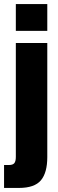

<svg xmlns="http://www.w3.org/2000/svg" viewBox="-45 -749 286 946"><path d="M33 -597V-729H188V-597ZM-25 177V64H-1Q18 64 25.5 55Q33 46 33 24V-537H188V25Q188 102 156.5 139.5Q125 177 48 177Z"/></svg>

Font: Mona Sans Condensed ExtraBold
Style: Regular
Weight: 800
Width: 3
Designer: Deni Anggara
Foundry: GitHub
Version: Version 1.001;gftools[0.9.33]